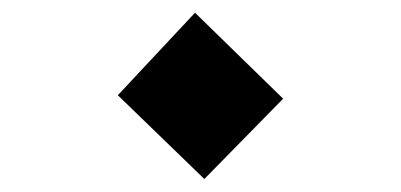

<svg xmlns="http://www.w3.org/2000/svg" viewBox="-20 -391 626 300"><path d="M299.3 -111.3 164.1 -242.2 284.7 -371.1 422.4 -236.8Z"/></svg>

Font: Cascadia Mono
Style: Bold
Weight: 700
Monospace: yes
Designer: Aaron Bell
Foundry: Saja Typeworks
Version: Version 2404.023; ttfautohint (v1.8.4)